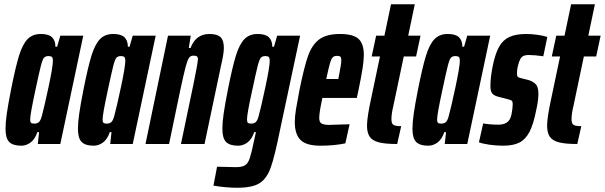

<svg xmlns="http://www.w3.org/2000/svg" viewBox="-20 -678 2848 904"><path d="M6 -72Q6 -101 12 -143Q18 -185 32 -256Q53 -362 69.5 -415.5Q86 -469 109.5 -493.5Q133 -518 172 -518Q209 -518 225 -502.5Q241 -487 241 -458H249L264 -510H372L264 0H158L164 -56H156Q145 -23 124.5 -7.5Q104 8 80 8Q41 8 23.5 -9.5Q6 -27 6 -72ZM177 -132Q188 -172 208.5 -268Q229 -364 229 -391Q229 -406 224 -410Q219 -414 208 -414Q194 -414 187 -406Q180 -398 172 -366.5Q164 -335 147 -255Q122 -140 122 -115Q122 -103 126.5 -99.5Q131 -96 142 -96Q155 -96 163 -103Q171 -110 177 -132Z M347 -72Q347 -101 353 -143Q359 -185 373 -256Q394 -362 410.5 -415.5Q427 -469 450.5 -493.5Q474 -518 513 -518Q550 -518 566 -502.5Q582 -487 582 -458H590L605 -510H713L605 0H499L505 -56H497Q486 -23 465.5 -7.5Q445 8 421 8Q382 8 364.5 -9.5Q347 -27 347 -72ZM518 -132Q529 -172 549.5 -268Q570 -364 570 -391Q570 -406 565 -410Q560 -414 549 -414Q535 -414 528 -406Q521 -398 513 -366.5Q505 -335 488 -255Q463 -140 463 -115Q463 -103 467.5 -99.5Q472 -96 483 -96Q496 -96 504 -103Q512 -110 518 -132Z M771 -510H878L869 -452H877Q902 -518 966 -518Q1003 -518 1018.5 -503Q1034 -488 1034 -452Q1034 -425 1020 -366L943 0H832L892 -287Q910 -374 912 -399Q912 -409 907 -412.5Q902 -416 890 -416Q877 -416 869.5 -405Q862 -394 853.5 -361.5Q845 -329 828 -250L776 0H665Z M985 196 1002 107 1091 109Q1120 109 1134 100Q1148 91 1156 67Q1164 43 1176 -15Q1177 -18 1185 -56H1177Q1166 -23 1145.5 -7.5Q1125 8 1101 8Q1062 8 1044.5 -9.5Q1027 -27 1027 -72Q1027 -101 1033 -143Q1039 -185 1053 -256Q1074 -362 1090.5 -415.5Q1107 -469 1130.5 -493.5Q1154 -518 1193 -518Q1230 -518 1246 -502.5Q1262 -487 1262 -458H1270L1285 -510H1393L1298 -64Q1273 60 1254.5 111.5Q1236 163 1202 184.5Q1168 206 1097 206Q1043 206 985 196ZM1198 -132Q1209 -172 1229.5 -268Q1250 -364 1250 -391Q1250 -405 1245.5 -409.5Q1241 -414 1229 -414Q1215 -414 1208 -406Q1201 -398 1193 -366.5Q1185 -335 1168 -255Q1143 -143 1143 -115Q1143 -103 1147.5 -99.5Q1152 -96 1163 -96Q1176 -96 1184 -103Q1192 -110 1198 -132Z M1368 -103Q1368 -129 1373.5 -163Q1379 -197 1390 -254Q1412 -363 1430.5 -415Q1449 -467 1483 -492.5Q1517 -518 1581 -518Q1643 -518 1668 -495Q1693 -472 1693 -420Q1693 -393 1687 -355Q1681 -317 1668 -254L1660 -217H1498Q1491 -185 1487 -161Q1483 -137 1483 -122Q1483 -103 1494 -96.5Q1505 -90 1530 -90Q1551 -90 1626 -93L1606 -3Q1553 8 1489 8Q1422 8 1395 -19Q1368 -46 1368 -103ZM1573 -306 1576 -322Q1587 -377 1587 -395Q1587 -407 1582.5 -411Q1578 -415 1567 -415Q1554 -415 1547 -408.5Q1540 -402 1533.5 -379.5Q1527 -357 1516 -306Z M1708 -87Q1708 -126 1728 -217L1769 -412H1730L1751 -510H1790L1821 -658H1933L1902 -510H1960L1939 -412H1881L1832 -179Q1823 -143 1823 -117Q1823 -96 1832.5 -90Q1842 -84 1869 -84L1850 0Q1793 0 1763 -8Q1733 -16 1720.5 -34.5Q1708 -53 1708 -87Z M1922 -72Q1922 -101 1928 -143Q1934 -185 1948 -256Q1969 -362 1985.5 -415.5Q2002 -469 2025.5 -493.5Q2049 -518 2088 -518Q2125 -518 2141 -502.5Q2157 -487 2157 -458H2165L2180 -510H2288L2180 0H2074L2080 -56H2072Q2061 -23 2040.5 -7.5Q2020 8 1996 8Q1957 8 1939.5 -9.5Q1922 -27 1922 -72ZM2093 -132Q2104 -172 2124.5 -268Q2145 -364 2145 -391Q2145 -406 2140 -410Q2135 -414 2124 -414Q2110 -414 2103 -406Q2096 -398 2088 -366.5Q2080 -335 2063 -255Q2038 -140 2038 -115Q2038 -103 2042.5 -99.5Q2047 -96 2058 -96Q2071 -96 2079 -103Q2087 -110 2093 -132Z M2235 -8 2255 -97Q2270 -94 2289.5 -92.5Q2309 -91 2327 -91Q2350 -91 2366 -101Q2382 -111 2388 -138Q2394 -168 2394 -187Q2394 -200 2390 -203.5Q2386 -207 2374 -210L2328 -222Q2307 -227 2298 -237.5Q2289 -248 2289 -273Q2289 -313 2300 -368Q2312 -426 2330 -458Q2348 -490 2378.5 -504Q2409 -518 2458 -518Q2483 -518 2511 -514Q2539 -510 2557 -504L2538 -413Q2498 -419 2469 -419Q2447 -419 2437 -409.5Q2427 -400 2420 -373Q2414 -352 2414 -330Q2414 -320 2418.5 -316Q2423 -312 2433 -310L2469 -301Q2491 -294 2503 -281Q2515 -268 2515 -235Q2515 -205 2505 -161Q2492 -94 2473.5 -58Q2455 -22 2426 -7Q2397 8 2348 8Q2318 8 2285.5 3.5Q2253 -1 2235 -8Z M2556 -87Q2556 -126 2576 -217L2617 -412H2578L2599 -510H2638L2669 -658H2781L2750 -510H2808L2787 -412H2729L2680 -179Q2671 -143 2671 -117Q2671 -96 2680.5 -90Q2690 -84 2717 -84L2698 0Q2641 0 2611 -8Q2581 -16 2568.5 -34.5Q2556 -53 2556 -87Z"/></svg>

Font: Saira Ultra Condensed ExtraBold
Style: Italic
Weight: 800
Width: 1
Italic angle: -12°
Designer: Hector Gatti with collaboration of the Omnibus-Type team
Foundry: Omnibus-Type
Version: Version 1.001; ttfautohint (v1.8)